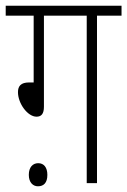

<svg xmlns="http://www.w3.org/2000/svg" viewBox="-20 -642 446 673"><path d="M134 -587H284V0H320V-587H406V-622H0V-587H98V-353H82C53 -353 43 -340 43 -319C43 -279 77 -233 108 -233C125 -233 134 -243 134 -268ZM81 -29C81 -2 96 11 113 11C133 11 146 -1 146 -29C146 -55 134 -70 114 -70C95 -70 81 -56 81 -29Z"/></svg>

Font: Noto Sans Devanagari UI ExtraCondensed ExtraLight
Style: Regular
Weight: 200
Width: 2
Designer: Jelle Bosma - Monotype Design Team
Foundry: Monotype Imaging Inc.
Version: Version 2.004